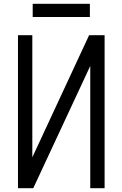

<svg xmlns="http://www.w3.org/2000/svg" viewBox="-20 -984 640 1004"><path d="M74 0V-800H149V0H74L446 -800H527V0H452V-800H527L154 0ZM151 -895V-964H450V-895Z"/></svg>

Font: Victor Mono
Style: Regular
Weight: 400
Monospace: yes
Designer: Rune Bjørnerås
Version: Version 1.561;gftools[0.9.30]